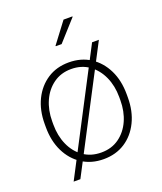

<svg xmlns="http://www.w3.org/2000/svg" viewBox="-151 -859 862 1023"><g transform="rotate(-20 280.5 -347.0)"><path d="M280.8 10.3Q210.9 10.3 158.7 -23.7Q106.4 -57.6 77.1 -117.4Q47.9 -177.2 47.9 -254.9V-272.9Q47.9 -351.1 77.1 -410.6Q106.4 -470.2 158.4 -504.2Q210.4 -538.1 279.8 -538.1Q349.6 -538.1 401.9 -504.2Q454.1 -470.2 483.4 -410.6Q512.7 -351.1 512.7 -272.9V-254.9Q512.7 -177.2 483.4 -117.2Q454.1 -57.1 402.1 -23.4Q350.1 10.3 280.8 10.3ZM280.8 -27.3Q339.4 -27.3 381.8 -57.9Q424.3 -88.4 447.3 -139.9Q470.2 -191.4 470.2 -254.9V-272.9Q470.2 -335.9 447 -387.5Q423.8 -439 381.1 -469.7Q338.4 -500.5 279.8 -500.5Q221.7 -500.5 179 -469.7Q136.2 -439 113.3 -387.5Q90.3 -335.9 90.3 -272.9V-254.9Q90.3 -190.9 113.3 -139.4Q136.2 -87.9 179 -57.6Q221.7 -27.3 280.8 -27.3ZM87.9 67.9 434.1 -596.2H472.7L126 67.9ZM244.1 -644.5 332.5 -761.7H382.3L383.3 -759.3L278.3 -642.6H246.1Z"/></g></svg>

Font: Roboto Slab ExtraLight
Style: Regular
Weight: 250
Designer: Google
Version: Version 2.000; ttfautohint (v1.8.1.43-b0c9)